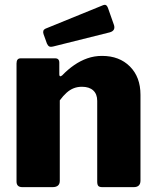

<svg xmlns="http://www.w3.org/2000/svg" viewBox="-20 -770 640 790"><path d="M72 0Q48 0 48 -23V-509Q48 -530 65 -530H207Q224 -530 224 -512V-464Q224 -458 227 -456.5Q230 -455 236 -460Q259 -484 285 -502Q311 -520 339.5 -530Q368 -540 400 -540Q471 -540 514.5 -496.5Q558 -453 558 -380V-27Q558 0 530 0H401Q389 0 384.5 -5Q380 -10 380 -23V-355Q380 -383 363.5 -398Q347 -413 317 -413Q299 -413 283.5 -407Q268 -401 254 -388.5Q240 -376 226 -357V-26Q226 0 196 0H72ZM424 -738 449 -667Q456 -644 432 -637L200 -579Q188 -576 182.5 -579Q177 -582 173 -591L159 -630Q154 -646 167 -652L405 -749Q418 -754 424 -738Z"/></svg>

Font: Libre Franklin Thin ExtraBold
Style: Regular
Weight: 800
Version: Version 3.000